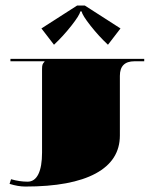

<svg xmlns="http://www.w3.org/2000/svg" viewBox="-20 -666 547 690"><path d="M285 -646 413 -563.8 368 -505.2Q335.2 -535.8 305.7 -573.2Q276.2 -610.6 273.2 -625H268.8Q265.7 -610.6 236.2 -573.2Q206.7 -535.8 174 -505.2L128.9 -563.8L257 -646ZM17.5 -454.5H498.3V-445.8H463.3Q410.8 -445.8 410.8 -393.4V-179.2Q410.8 -89.6 323.9 -42.6Q236.9 4.4 71.2 4.4Q45 4.4 14.4 -5.2L19.7 -21.9Q50.3 -13.1 79.1 -13.1Q104.5 -13.1 117.8 -40Q131.1 -66.9 131.1 -118V-417.8Q131.1 -429.2 132.9 -434Q134.6 -438.8 139.9 -444.1V-445.8H17.5Z"/></svg>

Font: FoglihtenBlackPcs
Style: BlackPcs
Weight: 900
Version: Version 0.75